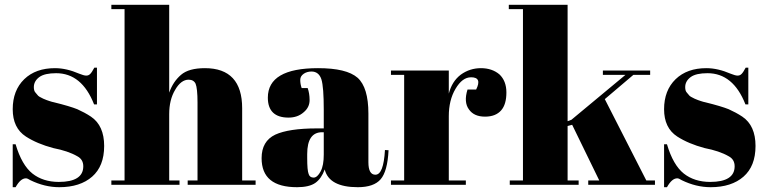

<svg xmlns="http://www.w3.org/2000/svg" viewBox="-20 -770 3188 800"><path d="M45 10C45 10 45 10 45 10C59 -15 73 -27 88 -27C88 -27 88 -27 88 -27C93 -27 99 -24 107 -19C107 -19 107 -19 107 -19C146 0 186 10 227 10C227 10 227 10 227 10C285 10 331 -5 364 -34C397 -63 414 -105 414 -162C414 -218 396 -259 359 -284C359 -284 359 -284 359 -284C341 -296 322 -306 302 -315C282 -323 249 -333 204 -344C204 -344 204 -344 204 -344C200 -345 194 -346 186 -349C177 -352 171 -354 167 -356C163 -357 158 -360 152 -363C146 -366 142 -368 139 -371C136 -374 133 -378 128 -384C123 -389 121 -397 121 -407C121 -407 121 -407 121 -407C121 -424 129 -438 144 -449C159 -460 183 -465 214 -465C214 -465 214 -465 214 -465C285 -465 338 -422 372 -335C372 -335 384 -335 384 -335C384 -335 384 -488 384 -488C384 -488 373 -488 373 -488C373 -488 373 -488 373 -488C366 -475 361 -467 356 -462C351 -457 346 -455 339 -455C332 -455 323 -458 310 -463C310 -463 310 -463 310 -463C275 -478 242 -486 209 -486C209 -486 209 -486 209 -486C156 -486 113 -471 81 -440C49 -409 33 -367 33 -315C33 -263 51 -225 88 -201C88 -201 88 -201 88 -201C119 -181 157 -165 202 -153C202 -153 202 -153 202 -153C243 -145 276 -134 302 -119C302 -119 302 -119 302 -119C319 -110 327 -96 327 -77C327 -77 327 -77 327 -77C327 -34 293 -12 225 -12C225 -12 225 -12 225 -12C181 -12 144 -24 115 -47C86 -70 62 -111 45 -169C45 -169 33 -169 33 -169C33 -169 33 10 33 10C33 10 45 10 45 10Z M444 -732C444 -732 499 -732 499 -732C499 -732 499 -18 499 -18C499 -18 444 -18 444 -18C444 -18 444 0 444 0C444 0 728 0 728 0C728 0 728 -18 728 -18C728 -18 685 -18 685 -18C685 -18 685 -294 685 -294C685 -294 685 -294 685 -294C685 -334 693 -368 710 -396C726 -424 745 -438 766 -438C766 -438 766 -438 766 -438C780 -438 790 -432 795 -421C800 -409 803 -383 803 -343C803 -343 803 -18 803 -18C803 -18 762 -18 762 -18C762 -18 762 0 762 0C762 0 1045 0 1045 0C1045 0 1045 -18 1045 -18C1045 -18 989 -18 989 -18C989 -18 989 -319 989 -319C989 -319 989 -319 989 -319C989 -430 937 -486 834 -486C834 -486 834 -486 834 -486C789 -486 756 -477 734 -458C712 -439 696 -415 685 -384C685 -384 685 -750 685 -750C685 -750 444 -750 444 -750C444 -750 444 -732 444 -732Z M1300 -235C1222 -235 1164 -226 1127 -209C1089 -191 1070 -158 1070 -111C1070 -111 1070 -111 1070 -111C1070 -30 1119 10 1218 10C1218 10 1218 10 1218 10C1251 10 1277 4 1294 -8C1311 -20 1324 -39 1333 -64C1333 -64 1333 -64 1333 -64C1345 -15 1391 10 1471 10C1471 10 1471 10 1471 10C1515 10 1547 -1 1566 -23C1585 -45 1596 -85 1599 -144C1599 -144 1584 -145 1584 -145C1584 -145 1584 -145 1584 -145C1580 -76 1567 -42 1544 -42C1544 -42 1544 -42 1544 -42C1525 -42 1515 -59 1515 -94C1515 -94 1515 -297 1515 -297C1515 -297 1515 -297 1515 -297C1515 -369 1500 -419 1470 -446C1439 -473 1384 -486 1305 -486C1305 -486 1305 -486 1305 -486C1166 -486 1096 -445 1096 -363C1096 -363 1096 -363 1096 -363C1096 -308 1125 -280 1182 -280C1182 -280 1182 -280 1182 -280C1207 -280 1228 -287 1245 -302C1262 -316 1270 -333 1270 -353C1270 -372 1267 -389 1262 -403C1262 -403 1237 -403 1237 -403C1237 -403 1237 -403 1237 -403C1233 -414 1231 -426 1231 -437C1231 -448 1236 -456 1246 -463C1255 -469 1266 -472 1278 -472C1278 -472 1278 -472 1278 -472C1298 -472 1312 -461 1319 -440C1326 -418 1329 -375 1329 -312C1329 -312 1329 -235 1329 -235C1329 -235 1300 -235 1300 -235C1300 -235 1300 -235 1300 -235ZM1260 -112C1260 -112 1260 -128 1260 -128C1260 -128 1260 -128 1260 -128C1260 -189 1281 -219 1322 -219C1322 -219 1329 -219 1329 -219C1329 -219 1329 -126 1329 -126C1329 -126 1329 -126 1329 -126C1329 -96 1325 -73 1316 -56C1307 -39 1297 -30 1287 -30C1276 -30 1269 -35 1266 -45C1262 -55 1260 -77 1260 -112Z M1943 -448C1974 -448 1981 -431 1964 -397C1964 -397 1928 -397 1928 -397C1928 -397 1928 -397 1928 -397C1917 -362 1919 -334 1934 -314C1948 -294 1970 -284 2001 -284C2031 -284 2053 -293 2068 -310C2083 -327 2090 -352 2090 -385C2090 -417 2080 -442 2061 -460C2041 -477 2015 -486 1984 -486C1953 -486 1925 -477 1900 -459C1875 -440 1859 -414 1850 -380C1850 -380 1850 -476 1850 -476C1850 -476 1609 -476 1609 -476C1609 -476 1609 -458 1609 -458C1609 -458 1664 -458 1664 -458C1664 -458 1664 -18 1664 -18C1664 -18 1609 -18 1609 -18C1609 -18 1609 0 1609 0C1609 0 1921 0 1921 0C1921 0 1921 -18 1921 -18C1921 -18 1850 -18 1850 -18C1850 -18 1850 -286 1850 -286C1850 -286 1850 -286 1850 -286C1850 -330 1859 -368 1878 -400C1897 -432 1918 -448 1943 -448C1943 -448 1943 -448 1943 -448Z M2709 0C2709 0 2709 -18 2709 -18C2709 -18 2673 -18 2673 -18C2673 -18 2500 -357 2500 -357C2500 -357 2619 -458 2619 -458C2619 -458 2689 -458 2689 -458C2689 -458 2689 -476 2689 -476C2689 -476 2492 -476 2492 -476C2492 -476 2492 -458 2492 -458C2492 -458 2586 -458 2586 -458C2586 -458 2361 -271 2361 -271C2361 -271 2345 -265 2345 -265C2345 -265 2345 -750 2345 -750C2345 -750 2100 -750 2100 -750C2100 -750 2100 -732 2100 -732C2100 -732 2159 -732 2159 -732C2159 -732 2159 -18 2159 -18C2159 -18 2104 -18 2104 -18C2104 -18 2104 0 2104 0C2104 0 2391 0 2391 0C2391 0 2391 -18 2391 -18C2391 -18 2345 -18 2345 -18C2345 -18 2345 -245 2345 -245C2345 -245 2364 -250 2364 -250C2364 -250 2477 -18 2477 -18C2477 -18 2431 -18 2431 -18C2431 -18 2431 0 2431 0C2431 0 2709 0 2709 0Z M2759 10C2759 10 2759 10 2759 10C2773 -15 2787 -27 2802 -27C2802 -27 2802 -27 2802 -27C2807 -27 2813 -24 2821 -19C2821 -19 2821 -19 2821 -19C2860 0 2900 10 2941 10C2941 10 2941 10 2941 10C2999 10 3045 -5 3078 -34C3111 -63 3128 -105 3128 -162C3128 -218 3110 -259 3073 -284C3073 -284 3073 -284 3073 -284C3055 -296 3036 -306 3016 -315C2996 -323 2963 -333 2918 -344C2918 -344 2918 -344 2918 -344C2914 -345 2908 -346 2900 -349C2891 -352 2885 -354 2881 -356C2877 -357 2872 -360 2866 -363C2860 -366 2856 -368 2853 -371C2850 -374 2847 -378 2842 -384C2837 -389 2835 -397 2835 -407C2835 -407 2835 -407 2835 -407C2835 -424 2843 -438 2858 -449C2873 -460 2897 -465 2928 -465C2928 -465 2928 -465 2928 -465C2999 -465 3052 -422 3086 -335C3086 -335 3098 -335 3098 -335C3098 -335 3098 -488 3098 -488C3098 -488 3087 -488 3087 -488C3087 -488 3087 -488 3087 -488C3080 -475 3075 -467 3070 -462C3065 -457 3060 -455 3053 -455C3046 -455 3037 -458 3024 -463C3024 -463 3024 -463 3024 -463C2989 -478 2956 -486 2923 -486C2923 -486 2923 -486 2923 -486C2870 -486 2827 -471 2795 -440C2763 -409 2747 -367 2747 -315C2747 -263 2765 -225 2802 -201C2802 -201 2802 -201 2802 -201C2833 -181 2871 -165 2916 -153C2916 -153 2916 -153 2916 -153C2957 -145 2990 -134 3016 -119C3016 -119 3016 -119 3016 -119C3033 -110 3041 -96 3041 -77C3041 -77 3041 -77 3041 -77C3041 -34 3007 -12 2939 -12C2939 -12 2939 -12 2939 -12C2895 -12 2858 -24 2829 -47C2800 -70 2776 -111 2759 -169C2759 -169 2747 -169 2747 -169C2747 -169 2747 10 2747 10C2747 10 2759 10 2759 10Z"/></svg>

Font: Abril Fatface Utterance
Style: Regular
Weight: 500
Designer: Veronika Burian, Jos Scaglione
Foundry: TypeTogether
Version: ""